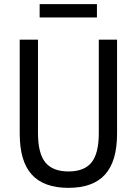

<svg xmlns="http://www.w3.org/2000/svg" viewBox="-20 -896 659 925"><path d="M310 9Q191 9 133 -55Q75 -119 75 -252V-705H163V-255Q163 -157 198.5 -113.5Q234 -70 310 -70Q386 -70 421 -113.5Q456 -157 456 -255V-705H544V-252Q544 -119 486 -55Q428 9 310 9ZM171 -812V-876H447V-812Z"/></svg>

Font: Nunito Sans 10pt Condensed Medium
Style: Regular
Weight: 500
Width: 3
Designer: Vernon Adams
Foundry: Vernon Adams
Version: Version 3.101;gftools[0.9.27]